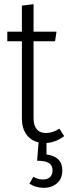

<svg xmlns="http://www.w3.org/2000/svg" viewBox="-20 -675 328 921"><path d="M279 142Q279 182 253.5 204Q228 226 190 226Q152 226 121 206L140 173Q162 186 187 186Q207 186 219.5 175Q232 164 232 142Q232 118 214.5 107Q197 96 158 96L165 8Q127 -1 106 -31Q85 -61 85 -107V-477H15V-523H85V-648L141 -655V-523H251L244 -477H141V-107Q141 -74 156 -55.5Q171 -37 201 -37Q233 -37 265 -58L288 -22Q248 8 203 11V66Q279 76 279 142Z"/></svg>

Font: Fira Sans Extra Condensed Light
Style: Regular
Weight: 300
Width: 1
Designer: Carrois Corporate & Edenspiekermann AG
Foundry: Carrois Corporate GbR & Edenspiekermann AG
Version: Version 4.203